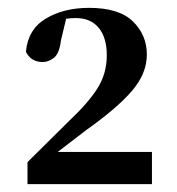

<svg xmlns="http://www.w3.org/2000/svg" viewBox="-20 -943 450 489"><path d="M50 -474V-530L156 -635Q205 -681 228.5 -718.5Q252 -756 252 -802Q252 -847 231.5 -872Q211 -897 173 -897Q162 -897 150 -895.5Q138 -894 126 -889L150 -902L135 -839Q131 -806 117 -795.5Q103 -785 89 -785Q59 -785 46 -811Q51 -868 96.5 -895.5Q142 -923 207 -923Q283 -923 318.5 -888.5Q354 -854 354 -804Q354 -756 316.5 -712Q279 -668 200 -612L97 -533L117 -569L118 -556H367V-474Z"/></svg>

Font: Noto Serif TC ExtraBold
Style: Regular
Weight: 800
Designer: Ryoko NISHIZUKA 西塚涼子 (kana & ideographs); Frank Grießhammer (Latin, Greek & Cyrillic); Wenlong ZHANG 张文龙 (bopomofo); San
Foundry: Adobe
Version: Version 2.002-H1;hotconv 1.1.0;makeotfexe 2.6.0